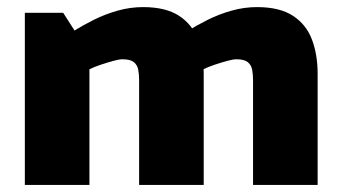

<svg xmlns="http://www.w3.org/2000/svg" viewBox="-20 -521 961 541"><path d="M232 0V-326Q247 -333 265 -339Q283 -345 299.5 -349.5Q316 -354 325 -354Q347 -354 357 -346Q367 -338 369.5 -324.5Q372 -311 372 -296V0H554V-313Q554 -367 538 -409.5Q522 -452 484.5 -476.5Q447 -501 383 -501Q347 -501 311.5 -491Q276 -481 245 -465.5Q214 -450 190 -435L158 -485H50V0ZM553 -326Q568 -333 586 -339Q604 -345 620.5 -349.5Q637 -354 646 -354Q668 -354 678 -346Q688 -338 690.5 -324.5Q693 -311 693 -296V0H875V-313Q875 -367 859 -409.5Q843 -452 805.5 -476.5Q768 -501 704 -501Q668 -501 632.5 -491Q597 -481 566 -465.5Q535 -450 511 -435Z"/></svg>

Font: Catamaran Black
Style: Regular
Weight: 900
Designer: Pria Ravichandran
Version: Version 2.000